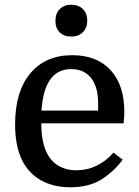

<svg xmlns="http://www.w3.org/2000/svg" viewBox="-20 -784 588 814"><path d="M504 -261H155Q155 -190 175 -143Q194 -101 227.5 -81.5Q261 -62 303 -62Q349 -62 389.5 -81.5Q430 -101 461 -137L500 -107Q465 -59 412 -24.5Q359 10 277 10Q207 10 154 -19.5Q101 -49 73 -106Q58 -137 51 -175Q44 -213 44 -256Q44 -396 108.5 -473Q173 -550 286 -550Q391 -550 449 -486.5Q507 -423 507 -311Q507 -301 506.5 -291.5Q506 -282 504 -261ZM282 -491Q167 -491 156 -315H396V-346Q396 -416 366 -453.5Q336 -491 282 -491ZM215 -696Q215 -727 233.5 -745.5Q252 -764 282 -764Q313 -764 331.5 -745.5Q350 -727 350 -696Q350 -666 331.5 -647.5Q313 -629 282 -629Q251 -629 233 -647Q215 -665 215 -696Z"/></svg>

Font: Domine Medium
Style: Regular
Weight: 500
Designer: Pablo Impallari, Rodrigo Fuenzalida, Brenda Gallo
Foundry: Pablo Impallari, Rodrigo Fuenzalida, Brenda Gallo
Version: Version 2.000